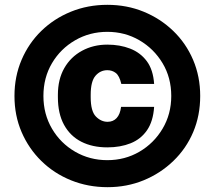

<svg xmlns="http://www.w3.org/2000/svg" viewBox="-20 -748 890 796"><path d="M426 28Q345 28 274.5 -0.5Q204 -29 151.5 -80.5Q99 -132 69.5 -200.5Q40 -269 40 -350Q40 -431 69.5 -500Q99 -569 151.5 -620Q204 -671 274 -699.5Q344 -728 425 -728Q506 -728 575.5 -699.5Q645 -671 698 -620Q751 -569 780.5 -500Q810 -431 810 -350Q810 -269 781 -200.5Q752 -132 698.5 -80.5Q645 -29 575.5 -0.5Q506 28 426 28ZM425 -84Q498 -84 558 -119Q618 -154 654 -214.5Q690 -275 690 -350Q690 -426 654 -486Q618 -546 558 -581Q498 -616 425 -616Q352 -616 291.5 -581Q231 -546 195.5 -486Q160 -426 160 -350Q160 -275 195.5 -214.5Q231 -154 291.5 -119Q352 -84 425 -84ZM425 -137Q363 -137 317 -160.5Q271 -184 245.5 -230.5Q220 -277 220 -345V-355Q220 -419 246.5 -465.5Q273 -512 320 -537.5Q367 -563 425 -563Q477 -563 519.5 -546.5Q562 -530 588.5 -494.5Q615 -459 619 -400H483Q475 -434 460 -445.5Q445 -457 425 -457Q396 -457 376 -434Q356 -411 356 -355V-345Q356 -287 377.5 -265Q399 -243 426 -243Q449 -243 463.5 -258.5Q478 -274 482 -305H619Q615 -245 589.5 -208Q564 -171 521.5 -154Q479 -137 425 -137Z"/></svg>

Font: Golos Text
Style: Bold
Weight: 700
Designer: A.Korolkova, Vitaly Kuzmin
Foundry: ParaType Ltd
Version: Version 2.004